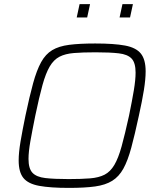

<svg xmlns="http://www.w3.org/2000/svg" viewBox="-20 -908 768 936"><path d="M316 8Q225 8 171 -2Q117 -12 94 -40.5Q71 -69 71 -126Q71 -164 80 -217.5Q89 -271 104 -344Q124 -439 141.5 -502.5Q159 -566 180.5 -605Q202 -644 234.5 -663.5Q267 -683 317.5 -689.5Q368 -696 444 -696Q536 -696 589.5 -686Q643 -676 666.5 -647Q690 -618 690 -560Q690 -522 681.5 -469Q673 -416 657 -344Q637 -251 620 -188Q603 -125 581.5 -86Q560 -47 527 -26.5Q494 -6 443.5 1Q393 8 316 8ZM315 -35Q377 -35 419.5 -38.5Q462 -42 490 -56.5Q518 -71 537.5 -104Q557 -137 573 -195Q589 -253 609 -344Q624 -417 632.5 -468Q641 -519 641 -554Q641 -602 621.5 -622.5Q602 -643 559 -648Q516 -653 446 -653Q383 -653 340.5 -649.5Q298 -646 270 -631.5Q242 -617 222.5 -584Q203 -551 187 -493Q171 -435 152 -344Q137 -270 128 -219Q119 -168 119 -133Q119 -86 138.5 -65.5Q158 -45 201 -40Q244 -35 315 -35ZM563 -823 577 -888H628L614 -823ZM354 -823 368 -888H419L405 -823Z"/></svg>

Font: Saira ExtraLight
Style: Italic
Weight: 200
Italic angle: -12°
Designer: Hector Gatti with collaboration of the Omnibus-Type team
Foundry: Omnibus-Type
Version: Version 1.100; ttfautohint (v1.8.3)